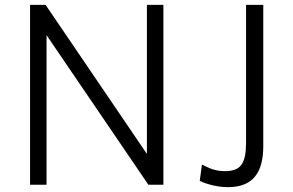

<svg xmlns="http://www.w3.org/2000/svg" viewBox="-20 -762 1208 792"><path d="M586 -742V-127L168 -742H104V0H172V-617L592 0H654V-742ZM1066 -160V-742H995V-176C995 -86 973 -56 907 -56C860 -56 834 -74 813 -83L804 -16C815 -10 864 10 920 10C1022 10 1066 -48 1066 -160Z"/></svg>

Font: 18Franklin Light
Style: Regular
Weight: 300
Designer: Pablo Impallari, Rodrigo Fuenzalida (Modified by Dan O. Williams)
Version: Version 0.025;PS 000.025;hotconv 1.0.88;makeotf.lib2.5.64775